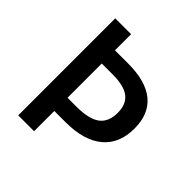

<svg xmlns="http://www.w3.org/2000/svg" viewBox="-190 -857 999 999"><g transform="rotate(45 309.5 -357.0)"><path d="M570.8 -378.9Q570.8 -268.1 499.5 -208.5Q428.2 -148.9 293 -148.9H210.9V0H94.2V-713.9H210.9V-595.2H307.1Q438 -595.2 504.4 -540.5Q570.8 -485.8 570.8 -378.9ZM210.9 -246.1H275.9Q367.2 -246.1 409.2 -276.9Q451.2 -307.6 451.2 -376Q451.2 -438 413.1 -468Q375 -498 291 -498H210.9Z"/></g></svg>

Font: Open Sans Semibold
Style: Regular
Weight: 600
Foundry: Ascender Corporation
Version: Version 1.10